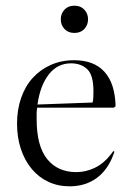

<svg xmlns="http://www.w3.org/2000/svg" viewBox="-20 -646 463 676"><path d="M381 -267H111Q109 -257 109 -247Q109 -237 109 -226Q109 -132 146 -86Q183 -40 249 -40Q282 -40 313.5 -55Q345 -70 370 -102L379 -114L383 -112L379 -101Q359 -47 319.5 -18.5Q280 10 225 10Q184 10 150 -6Q116 -22 91.5 -51.5Q67 -81 53.5 -121.5Q40 -162 40 -211Q40 -260 54.5 -301.5Q69 -343 95.5 -372Q122 -401 159 -417.5Q196 -434 241 -434Q311 -434 348 -393Q385 -352 387 -272ZM230 -423Q182 -423 151.5 -383.5Q121 -344 112 -278L306 -285Q308 -291 308.5 -302.5Q309 -314 309 -325Q309 -382 287 -402.5Q265 -423 230 -423ZM194 -578Q194 -598 207 -612Q220 -626 242 -626Q264 -626 277 -612Q290 -598 290 -578Q290 -558 277 -544Q264 -530 242 -530Q220 -530 207 -544Q194 -558 194 -578Z"/></svg>

Font: Libre Caslon Display
Style: Regular
Weight: 400
Designer: Pablo Impallari, Rodrigo Fuenzalida
Foundry: Pablo Impallari, Rodrigo Fuenzalida
Version: Version 1.002; ttfautohint (v1.5)